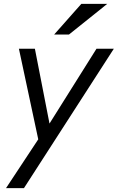

<svg xmlns="http://www.w3.org/2000/svg" viewBox="-20 -760 604 985"><path d="M11 205 186 -60 210 -88 475 -510H564L103 205ZM187 5 77 -510H159L249 -49ZM334 -583H258L397 -740H530Z"/></svg>

Font: Instrument Sans
Style: Italic
Weight: 400
Italic angle: -13°
Designer: Rodrigo Fuenzalida
Foundry: fragTYPE
Version: Version 1.000;gftools[0.9.28]